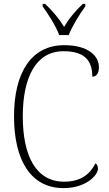

<svg xmlns="http://www.w3.org/2000/svg" viewBox="-20 -956 559 986"><path d="M284 -776H333C350 -821 390 -885 418 -923V-936H405C362 -894 336 -863 309 -818C281 -863 255 -894 212 -936H199V-923C227 -885 268 -821 284 -776ZM306 10C424 10 483 -58 483 -89C483 -102 479 -112 470 -117C444 -65 399 -23 309 -23C164 -23 97 -157 97 -358C97 -560 165 -693 306 -693C419 -693 454 -641 454 -562C475 -562 488 -580 488 -611C488 -669 433 -724 310 -724C141 -724 52 -584 52 -358C52 -134 138 10 306 10Z"/></svg>

Font: Noto Serif Ethiopic SemiCondensed ExtraLight
Style: Regular
Weight: 200
Width: 4
Designer: Monotype Design Team
Foundry: Monotype Imaging Inc.
Version: Version 2.102